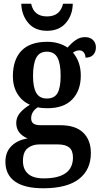

<svg xmlns="http://www.w3.org/2000/svg" viewBox="-20 -771 540 1029"><path d="M9 96Q9 43 42 11Q75 -21 128 -29Q67 -55 67 -112Q67 -141 85.5 -164Q104 -187 140 -210Q98 -228 73.5 -268Q49 -308 49 -362Q49 -451 95 -499Q141 -547 234 -547Q266 -547 294 -538.5Q322 -530 342 -516Q364 -541 386 -556.5Q408 -572 436 -572Q463 -572 478.5 -556.5Q494 -541 494 -517Q494 -493 480 -477.5Q466 -462 438 -462Q438 -479 429 -490Q420 -501 406 -501Q388 -501 371 -489Q413 -440 413 -366Q413 -286 367.5 -238.5Q322 -191 234 -191Q203 -191 183 -196Q167 -187 157 -171.5Q147 -156 147 -137Q147 -118 159 -109Q171 -100 198 -100H302Q385 -100 426 -60Q467 -20 467 49Q467 139 403 188.5Q339 238 212 238Q111 238 60 201.5Q9 165 9 96ZM305 -365Q305 -430 288 -462Q271 -494 231 -494Q191 -494 174 -461Q157 -428 157 -364Q157 -303 174.5 -273Q192 -243 231 -243Q272 -243 288.5 -272.5Q305 -302 305 -365ZM371 73Q371 36 351 19.5Q331 3 290 3H191Q154 3 128.5 23Q103 43 103 92Q103 136 130.5 160.5Q158 185 214 185Q371 185 371 73ZM94 -751H147Q161 -683 232 -683Q302 -683 318 -751H370Q369 -690 333 -648Q297 -606 232 -606Q167 -606 131.5 -648Q96 -690 94 -751Z"/></svg>

Font: Noto Serif NarrowSemiBold
Style: Regular
Weight: 600
Width: 4
Designer: Monotype Design Team
Foundry: Monotype Imaging Inc.
Version: Version 1.001